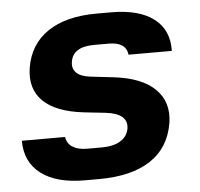

<svg xmlns="http://www.w3.org/2000/svg" viewBox="-45 -607 691 663"><g transform="rotate(-5 300.0 -275.0)"><path d="M222 10Q125 10 71.5 -30.5Q18 -71 18 -145H168Q171 -122 190 -110Q209 -98 240 -98H290Q332 -98 356 -113Q380 -128 385 -155Q393 -207 314 -216L241 -224Q144 -235 100 -278Q56 -321 67 -393Q80 -474 143.5 -517Q207 -560 313 -560H363Q461 -560 512 -520.5Q563 -481 561 -409H411Q406 -453 346 -453H296Q222 -453 214 -402Q210 -379 224.5 -364Q239 -349 273 -345L351 -336Q449 -325 495.5 -279.5Q542 -234 531 -162Q517 -77 451 -33.5Q385 10 272 10Z"/></g></svg>

Font: JetBrains Mono ExtraBold
Style: Italic
Weight: 800
Designer: Philipp Nurullin, Konstantin Bulenkov
Foundry: JetBrains
Version: Version 1.000; ttfautohint (v1.8.3)